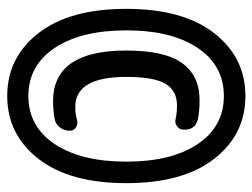

<svg xmlns="http://www.w3.org/2000/svg" viewBox="-105 -635 710 540"><g transform="rotate(90 250.0 -365.0)"><path d="M317.4 -226.6Q329.1 -229.5 338.4 -223.6Q347.7 -217.8 347.7 -206.1Q347.7 -191.4 338.9 -179.2Q330.1 -167 316.4 -164.1Q289.1 -159.2 264.6 -159.2Q122.1 -159.2 122.1 -365.2Q122.1 -473.6 157.7 -522.5Q193.4 -571.3 261.7 -571.3Q293.9 -571.3 315.4 -566.4Q345.7 -559.6 344.7 -526.4Q344.7 -514.6 335 -507.8Q325.2 -501 314.5 -503.9Q297.9 -507.8 276.4 -507.8Q235.4 -507.8 215.8 -475.6Q196.3 -443.4 196.3 -365.2Q196.3 -222.7 279.3 -221.7Q301.8 -221.7 317.4 -226.6ZM114.7 -164.1Q164.1 -89.8 250 -89.8Q335.9 -89.8 385.3 -164.1Q434.6 -238.3 434.6 -365.2Q434.6 -492.2 385.3 -565.9Q335.9 -639.6 250 -639.6Q164.1 -639.6 114.7 -565.9Q65.4 -492.2 65.4 -365.2Q65.4 -238.3 114.7 -164.1ZM73.2 -612.3Q141.6 -700.2 250 -700.2Q358.4 -700.2 426.8 -612.3Q495.1 -524.4 495.1 -365.2Q495.1 -206.1 426.8 -118.2Q358.4 -30.3 250 -30.3Q141.6 -30.3 73.2 -118.2Q4.9 -206.1 4.9 -365.2Q4.9 -524.4 73.2 -612.3Z"/></g></svg>

Font: Rounded-X Mgen+ 1mn bold
Style: Bold
Weight: 700
Designer: [Source Han Sans]
Ryoko NISHIZUKA  (kana & ideographs); Paul D. Hunt (Latin, Greek & Cyrillic); Wenlong ZHANG  (bopomofo
Version: Version 1.059.20150602